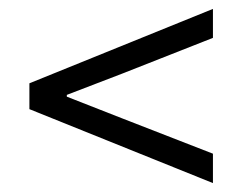

<svg xmlns="http://www.w3.org/2000/svg" viewBox="-20 -546 520 431"><path d="M458 -135 46 -301V-359L458 -526V-461L255 -381L130 -333V-329L255 -280L458 -201Z"/></svg>

Font: TypoPRO Source Sans Pro
Style: Italic
Weight: 400
Italic angle: -11°
Designer: Paul D. Hunt
Foundry: Adobe Systems Incorporated
Version: Version 1.075;PS 2.000;hotconv 1.0.86;makeotf.lib2.5.63406